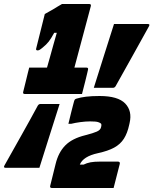

<svg xmlns="http://www.w3.org/2000/svg" viewBox="-65 -830 767 960"><path d="M404 -391Q429 -471 454.5 -551Q480 -631 505 -710H674Q687 -710 679 -697Q638 -622 596 -547.5Q554 -473 513 -399Q508 -391 500 -391ZM503 110H195Q183 110 186 99L213 -10Q227 -68 261.5 -103Q296 -138 362 -154Q401 -164 419 -172Q437 -180 440 -193Q444 -207 440 -212Q436 -216 425.5 -219.5Q415 -223 386 -223Q363 -223 337 -219.5Q311 -216 291 -211H277Q278 -215 282 -231.5Q286 -248 291 -268.5Q296 -289 300.5 -305.5Q305 -322 306 -326Q307 -329 309 -332Q311 -335 318 -337Q337 -343 365 -346.5Q393 -350 433 -350Q525 -350 561 -312.5Q597 -275 583 -215L581 -206Q572 -164 554.5 -136.5Q537 -109 506 -92Q475 -75 424 -64Q351 -48 334 -7H353Q369 -15 387.5 -18.5Q406 -22 436 -22H524Q536 -22 534 -11Q533 -7 528.5 10.5Q524 28 518.5 49.5Q513 71 508.5 88.5Q504 106 503 110ZM233 -310Q208 -231 182.5 -151Q157 -71 132 9H-37Q-50 9 -42 -4Q0 -79 42 -153.5Q84 -228 124 -302Q129 -310 137 -310ZM81 -492H170Q175 -509 183.5 -539.5Q192 -570 201.5 -604.5Q211 -639 219 -666H206Q191 -638 179 -622.5Q167 -607 147 -591Q136 -582 131.5 -580Q127 -578 123 -578Q113 -578 116 -588L159 -760Q169 -766 179.5 -771.5Q190 -777 200 -783Q211 -790 222 -796.5Q233 -803 245 -810H381Q392 -810 389 -799Q388 -796 380 -765Q372 -734 359 -686.5Q346 -639 332.5 -587.5Q319 -536 307 -492H367Q378 -492 375 -481Q374 -477 370 -459.5Q366 -442 360.5 -420.5Q355 -399 350.5 -381.5Q346 -364 345 -360H59Q48 -360 51 -371Q52 -375 56 -391Q60 -407 65 -427.5Q70 -448 74.5 -466.5Q79 -485 81 -492Z"/></svg>

Font: Recursive Mn Lnr St XBk
Style: Italic
Weight: 1000
Italic angle: -15°
Monospace: yes
Version: Version 1.079;hotconv 1.0.112;makeotfexe 2.5.65598; ttfautoh